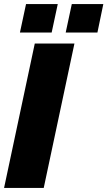

<svg xmlns="http://www.w3.org/2000/svg" viewBox="-23 -924 528 944"><path d="M148 -710H343L192 0H-3ZM75 -764 105 -904H261L231 -764ZM300 -764 330 -904H485L456 -764Z"/></svg>

Font: Raleway Black
Style: Italic
Weight: 900
Italic angle: -12°
Designer: Matt McInerney, Pablo Impallari, Rodrigo Fuenzalida
Foundry: Matt McInerney, Pablo Impallari, Rodrigo Fuenzalida
Version: Version 4.101;RELEASE